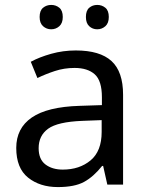

<svg xmlns="http://www.w3.org/2000/svg" viewBox="-20 -750 601 780"><path d="M288 -545Q386 -545 433 -502Q480 -459 480 -365V0H416L399 -76H395Q360 -32 321.5 -11Q283 10 215 10Q142 10 94 -28.5Q46 -67 46 -149Q46 -229 109 -272.5Q172 -316 303 -320L394 -323V-355Q394 -422 365 -448Q336 -474 283 -474Q241 -474 203 -461.5Q165 -449 132 -433L105 -499Q140 -518 188 -531.5Q236 -545 288 -545ZM314 -259Q214 -255 175.5 -227Q137 -199 137 -148Q137 -103 164.5 -82Q192 -61 235 -61Q303 -61 348 -98.5Q393 -136 393 -214V-262ZM141 -681Q141 -707 155 -718.5Q169 -730 188 -730Q207 -730 221 -718.5Q235 -707 235 -681Q235 -656 221 -643.5Q207 -631 188 -631Q169 -631 155 -643.5Q141 -656 141 -681ZM329 -681Q329 -707 342.5 -718.5Q356 -730 375 -730Q394 -730 408 -718.5Q422 -707 422 -681Q422 -656 408 -643.5Q394 -631 375 -631Q356 -631 342.5 -643.5Q329 -656 329 -681Z"/></svg>

Font: Noto Sans Masaram Gondi
Style: Regular
Weight: 400
Designer: Ek Type & Mukund Gokhale
Foundry: Ek Type
Version: Version 1.004; ttfautohint (v1.8.4.7-5d5b)